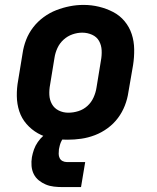

<svg xmlns="http://www.w3.org/2000/svg" viewBox="-20 -561 640 782"><path d="M256 8Q224 8 192.5 2.5Q161 -3 134.5 -18Q108 -33 88 -56Q68 -79 58.5 -108Q49 -137 48.5 -169.5Q48 -202 54 -234L72 -344Q76 -372 86.5 -399Q97 -426 115 -449.5Q133 -473 157.5 -491Q182 -509 209 -519.5Q236 -530 264 -535.5Q292 -541 320 -541Q353 -541 383.5 -533.5Q414 -526 441 -512Q468 -498 487.5 -474.5Q507 -451 516.5 -422Q526 -393 526.5 -360.5Q527 -328 522 -296L503 -186Q499 -158 488.5 -131Q478 -104 460.5 -80.5Q443 -57 418.5 -39Q394 -21 366.5 -10.5Q339 0 311 4Q283 8 256 8ZM258 -102Q279 -102 299.5 -108.5Q320 -115 336 -129.5Q352 -144 361 -164Q370 -184 373 -204L391 -314Q395 -335 394 -356Q393 -377 383.5 -394Q374 -411 355 -419.5Q336 -428 315 -428Q295 -428 275 -421Q255 -414 239 -399.5Q223 -385 214 -365.5Q205 -346 202 -326L184 -216Q180 -195 181 -174.5Q182 -154 191.5 -137Q201 -120 219 -111Q237 -102 258 -102ZM235 201Q217 201 199.5 199Q182 197 166.5 190.5Q151 184 138 173.5Q125 163 117.5 148Q110 133 108.5 115Q107 97 110 79Q113 63 118.5 47.5Q124 32 134 17.5Q144 3 157 -8.5Q170 -20 186 -27Q202 -34 218 -36.5Q234 -39 250 -39L244 0Q239 0 236 4Q233 8 231 12Q229 16 227 20.5Q225 25 224 29.5Q223 34 222 38Q221 42 220 47Q219 56 219 65.5Q219 75 223 83Q227 91 235 95Q243 99 252 99H327L310 201Z"/></svg>

Font: Iosevka Curly XBdEx
Style: Italic
Weight: 800
Width: 7
Italic angle: -9°
Monospace: yes
Designer: Belleve Invis
Foundry: Belleve Invis
Version: Version 11.1.0; ttfautohint (v1.8.3)